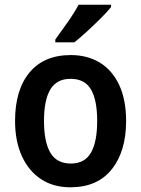

<svg xmlns="http://www.w3.org/2000/svg" viewBox="-20 -786 600 816"><path d="M516 -272Q516 -143 455 -66.5Q394 10 279 10Q207 10 154.5 -24.5Q102 -59 73 -122.5Q44 -186 44 -272Q44 -404 105.5 -478Q167 -552 281 -552Q351 -552 404 -520Q457 -488 486.5 -425Q516 -362 516 -272ZM167 -272Q167 -183 194 -137Q221 -91 281 -91Q340 -91 366.5 -137Q393 -183 393 -272Q393 -361 366.5 -406Q340 -451 280 -451Q221 -451 194 -406Q167 -361 167 -272ZM452 -756Q437 -737 409 -709Q381 -681 350.5 -653Q320 -625 296 -606H215V-618Q239 -651 267.5 -691.5Q296 -732 314 -766H452Z"/></svg>

Font: Noto Sans Sinhala SemiCondensed SemiBold
Style: Regular
Weight: 600
Width: 4
Designer: Jelle Bosma - Monotype Design Team
Foundry: Monotype Imaging Inc.
Version: Version 2.006; ttfautohint (v1.8.4.7-5d5b)